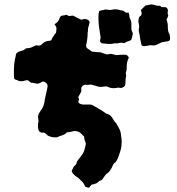

<svg xmlns="http://www.w3.org/2000/svg" viewBox="-20 -754 805 874"><path d="M754 -575Q753 -568 743 -566Q737 -565 730 -564Q723 -563 715 -561Q708 -558 700 -553.5Q692 -549 682 -547Q675 -547 668 -548Q661 -549 653 -546Q650 -545 646 -545Q642 -545 638 -544Q625 -542 623 -554Q622 -560 620.5 -566Q619 -572 618 -578Q617 -587 615.5 -595Q614 -603 612 -611Q611 -618 612.5 -625Q614 -632 613 -639Q612 -645 610.5 -651.5Q609 -658 611 -665Q611 -667 611.5 -669Q612 -671 612 -673Q614 -678 617.5 -680Q621 -682 623 -685Q626 -691 624.5 -697.5Q623 -704 621 -708L642 -729Q649 -730 655.5 -731.5Q662 -733 669 -734Q679 -733 687 -730Q695 -727 705 -728Q705 -728 711 -726Q712 -725 713 -724Q714 -723 715 -722Q721 -721 726.5 -721.5Q732 -722 737 -720Q746 -713 744 -702.5Q742 -692 746 -683Q743 -673 738 -665Q745 -647 744 -628Q744 -622 745 -615.5Q746 -609 749 -603Q751 -600 752 -597.5Q753 -595 753 -591Q754 -588 754 -584Q754 -580 754 -575ZM585 -603Q582 -585 578 -574Q577 -573 574.5 -571Q572 -569 570 -568Q562 -567 550 -560Q545 -557 541 -558Q531 -561 521.5 -558Q512 -555 503 -557Q488 -553 473 -554Q458 -555 443 -557Q434 -563 435.5 -570Q437 -577 438 -584Q436 -601 433 -617Q430 -633 429 -649Q428 -660 428 -671.5Q428 -683 429 -693Q430 -696 430.5 -698Q431 -700 431 -703Q438 -707 445 -707.5Q452 -708 459 -711Q467 -710 475 -709Q483 -708 491 -710Q508 -714 526 -708Q528 -707 531.5 -707Q535 -707 538 -706Q544 -704 549.5 -699Q555 -694 564 -697Q565 -696 566 -694.5Q567 -693 567 -691Q569 -686 569 -680Q569 -674 572 -669Q574 -665 575.5 -661Q577 -657 578 -652Q578 -639 578 -626.5Q578 -614 585 -603ZM566 -493Q566 -489 565 -488Q557 -472 557 -453Q557 -446 556.5 -439Q556 -432 553 -424Q552 -420 553.5 -415.5Q555 -411 554 -406Q552 -399 551.5 -390.5Q551 -382 551 -374Q551 -360 536 -355Q535 -354 534.5 -354Q534 -354 534 -354Q528 -353 522.5 -354.5Q517 -356 512 -354Q501 -352 490 -353Q479 -354 468 -360Q467 -360 464.5 -360.5Q462 -361 460 -361Q458 -361 454 -360Q450 -359 446 -359Q437 -358 430 -359Q423 -361 415 -363.5Q407 -366 399 -368Q393 -370 387 -368.5Q381 -367 374 -368Q367 -369 360.5 -366Q354 -363 350 -355V-337Q343 -325 336 -312L340 -302Q339 -300 338.5 -298Q338 -296 337 -293Q336 -291 337.5 -287.5Q339 -284 342 -283Q350 -278 363 -278H392Q396 -277 398.5 -276.5Q401 -276 404 -274Q418 -265 432 -257.5Q446 -250 459 -240Q464 -236 470 -235Q485 -229 492 -216Q496 -210 499.5 -204Q503 -198 509 -193Q517 -180 523.5 -167Q530 -154 531 -137Q532 -131 533 -124.5Q534 -118 534 -112Q534 -102 533 -91.5Q532 -81 529 -70Q525 -58 521 -46Q517 -34 511 -23Q509 -21 508 -18.5Q507 -16 505 -15Q498 -11 495 -4.5Q492 2 489 9Q485 16 480 23.5Q475 31 467 36Q462 39 458.5 44.5Q455 50 451 55Q449 59 446.5 62Q444 65 439 67Q432 69 426 75Q420 81 412 83Q408 84 404 85Q400 86 396 87Q394 90 391.5 93Q389 96 386 100Q381 101 377.5 99Q374 97 369 97Q365 89 361 82Q357 75 351 70Q345 65 340.5 59.5Q336 54 329 51Q324 48 320 44Q316 40 312 36Q310 34 309 31Q308 28 306 24Q308 22 309 18.5Q310 15 312 13Q314 5 321 -0.5Q328 -6 329 -14Q331 -21 336 -26.5Q341 -32 345 -38Q350 -44 354.5 -51Q359 -58 363 -67Q365 -74 367 -82Q369 -90 371 -99Q370 -104 368.5 -108.5Q367 -113 365 -117Q364 -121 363.5 -125Q363 -129 363 -132Q356 -140 349 -146.5Q342 -153 332 -156Q320 -159 308.5 -155.5Q297 -152 285 -152Q276 -142 263 -138Q250 -134 239 -129Q217 -127 197 -137Q194 -142 191.5 -142.5Q189 -143 184 -150Q183 -147 179.5 -149.5Q176 -152 174 -150Q157 -150 154 -167Q153 -172 153 -176.5Q153 -181 153 -186Q153 -191 154.5 -196Q156 -201 155 -205Q154 -210 154 -214.5Q154 -219 153 -223Q154 -231 157 -237Q160 -243 163 -247Q173 -259 178 -273Q183 -287 184 -301Q186 -312 189 -324Q192 -336 194 -347Q196 -353 196.5 -358.5Q197 -364 195 -370Q188 -382 174 -383Q170 -380 164.5 -377.5Q159 -375 154 -373H148Q141 -375 134 -376Q127 -377 120 -378Q115 -383 106 -389Q98 -389 89 -386Q80 -383 67 -385Q65 -386 59.5 -388.5Q54 -391 47 -393Q46 -395 45 -397Q44 -399 44 -401Q43 -422 43.5 -443Q44 -464 48 -484Q50 -490 51 -496.5Q52 -503 53 -508Q55 -512 58 -514Q61 -516 63 -518Q71 -521 79.5 -523Q88 -525 95 -531Q97 -532 98 -534Q112 -534 123 -538Q128 -540 133.5 -543Q139 -546 143 -547Q145 -547 146.5 -548Q148 -549 150 -547Q162 -544 170 -552Q172 -554 174 -556Q176 -558 178 -559Q189 -567 201 -568Q204 -568 206 -568.5Q208 -569 212 -570Q214 -573 215.5 -575Q217 -577 218 -581Q223 -588 227 -594.5Q231 -601 235 -605Q237 -616 237 -625Q237 -634 229 -641Q228 -643 230 -644.5Q232 -646 233 -647Q243 -653 250 -667Q251 -676 259 -682Q263 -682 269 -684Q276 -684 283 -687L293 -681Q298 -682 303 -682Q308 -682 313 -683Q321 -678 330.5 -673.5Q340 -669 350 -664Q353 -665 357 -666Q361 -667 365 -668Q372 -667 378.5 -664.5Q385 -662 388 -653Q388 -652 387 -649Q386 -646 386 -644Q383 -634 381 -626Q380 -622 380.5 -617Q381 -612 379 -607Q379 -579 373 -553Q370 -544 375 -536Q380 -532 386 -528Q392 -524 399 -519Q408 -518 417.5 -517Q427 -516 437 -516Q444 -514 452 -511Q460 -508 467 -506Q472 -507 476 -507.5Q480 -508 485 -509Q491 -508 497 -506.5Q503 -505 508 -503Q519 -504 529 -504.5Q539 -505 549 -505Q560 -505 566 -493Z"/></svg>

Font: Daruma Drop One
Style: Regular
Weight: 400
Designer: Maniackers Design
Version: Version 1.000